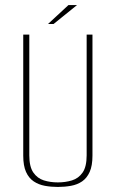

<svg xmlns="http://www.w3.org/2000/svg" viewBox="-20 -728 458 760"><path d="M209 12Q182 12 157.5 7.5Q133 3 113.5 -10Q94 -23 83 -47.5Q72 -72 72 -112V-591H96V-113Q96 -68 112 -45Q128 -22 153.5 -14Q179 -6 209 -6Q239 -6 265 -14Q291 -22 307 -45Q323 -68 323 -113V-591H346V-112Q346 -72 335 -47.5Q324 -23 305 -10Q286 3 261 7.5Q236 12 209 12ZM170 -633 251 -708H285L192 -633Z"/></svg>

Font: Alumni Sans SC Thin
Style: Regular
Weight: 100
Designer: Robert E. Leuschke
Foundry: Robert E. Leuschke
Version: Version 1.018